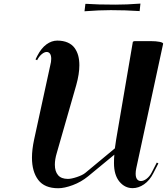

<svg xmlns="http://www.w3.org/2000/svg" viewBox="-20 -1026 917 1056"><path d="M589.4 -970.2Q526.9 -970.2 450.7 -964.4L444.8 -963.9L449.7 -1004.9H454.1Q515.6 -1000.5 613.8 -1000.5Q677.7 -1000.5 746.6 -1005.9L752.4 -1006.3L748 -964.8L743.2 -965.3Q669.9 -970.2 589.4 -970.2ZM175.3 -699.2 185.1 -718.8Q207 -761.2 235.6 -782Q264.2 -802.7 294.9 -802.7Q327.6 -802.7 351.8 -792.2Q376 -781.7 389.9 -762.7Q403.8 -743.7 410.2 -720Q416.5 -696.3 416.5 -667Q416.5 -619.1 399.4 -558.1L292 -183.6Q281.7 -149.4 281.7 -120.1Q281.7 -83.5 299.3 -62.7Q316.9 -42 353.5 -42Q372.1 -42 402.8 -52.2Q433.6 -62.5 448.7 -74.7L611.8 -210Q614.3 -232.9 618.7 -257.8L710.4 -794.4Q710.4 -796.4 712.9 -797.6Q715.3 -798.8 717.8 -799.3L720.2 -799.8H811Q837.9 -799.8 857.7 -795.9Q877.4 -792 877.4 -785.2Q877.4 -784.7 877 -784.2L729.5 -100.6Q726.1 -85 726.1 -70.8Q726.1 -50.3 733.9 -40.3Q741.7 -30.3 754.9 -30.3Q770 -30.3 786.6 -43Q803.2 -55.7 814 -76.7L842.3 -131.8L851.1 -127.4L822.8 -72.3Q802.7 -33.2 772.2 -12.2Q741.7 8.8 709.5 8.8Q666.5 8.8 636.7 -27.3Q606.9 -63.5 606.9 -129.4Q606.9 -155.3 608.9 -175.3L464.4 -56.2Q426.3 -24.9 380.1 -7.8Q334 9.3 300.3 9.3Q225.1 9.3 190.4 -36.4Q155.8 -82 155.8 -158.7Q155.8 -203.1 167.5 -257.8L256.3 -666Q261.7 -685.5 261.7 -702.6Q261.7 -721.2 254.9 -730.7Q248 -740.2 236.8 -740.2Q224.1 -740.2 209.5 -728Q194.8 -715.8 184.1 -694.8Z"/></svg>

Font: QumpellkaNo12
Style: Regular
Weight: 500
Designer: gluk (gluksza@wp.pl)
Foundry: gluk (gluksza@wp.pl)
Version: Version 00.480